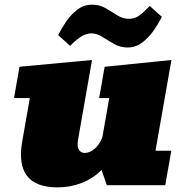

<svg xmlns="http://www.w3.org/2000/svg" viewBox="-20 -788 792 817"><path d="M224.6 9.3Q40 9.3 74.7 -187L106.9 -370.6H39.6L63 -503.9L371.6 -532.7L312 -193.4Q307.1 -164.6 315.4 -150.9Q323.7 -137.2 341.3 -137.2Q361.3 -137.2 381.8 -154.1Q402.3 -170.9 415.5 -203.6L444.8 -370.6H401.9L425.3 -503.9L709.5 -532.7L641.6 -146.5H709L683.1 0H434.6L412.1 -64.9Q375.5 -27.8 327.1 -9.3Q278.8 9.3 224.6 9.3ZM522.9 -585.9Q491.7 -585.9 465.3 -601.1Q439 -616.2 415.5 -631.1Q392.1 -646 369.1 -646Q349.6 -646 328.9 -634.5Q308.1 -623 278.3 -592.8L227.5 -638.7Q241.7 -667 262 -696.8Q282.2 -726.6 309.6 -747.3Q336.9 -768.1 371.6 -768.1Q403.8 -768.1 429.4 -753.2Q455.1 -738.3 478.8 -723.1Q502.4 -708 528.8 -708Q553.7 -708 572.8 -721.9Q591.8 -735.8 617.2 -762.7L668.9 -716.3Q655.3 -689 634.3 -658.7Q613.3 -628.4 585.4 -607.2Q557.6 -585.9 522.9 -585.9Z"/></svg>

Font: Bevan
Style: Italic
Weight: 400
Italic angle: -10°
Designer: Vernon Adams
Foundry: Vernon Adams
Version: Version 2.100; ttfautohint (v1.8.3)